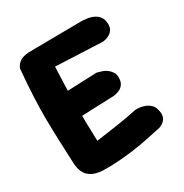

<svg xmlns="http://www.w3.org/2000/svg" viewBox="-154 -776 857 895"><g transform="rotate(-30 274.5 -328.5)"><path d="M143 -2Q108 -5 88.5 -16Q69 -27 60 -41.5Q51 -56 48 -69.5Q45 -83 44 -91Q41 -163 38.5 -223Q36 -283 35.5 -340.5Q35 -398 38 -461.5Q41 -525 48 -605Q51 -619 67 -634Q83 -649 119 -652L408 -655Q408 -655 417.5 -654.5Q427 -654 442 -651.5Q457 -649 472 -641.5Q487 -634 497 -620Q507 -606 508 -584Q509 -562 499.5 -549.5Q490 -537 477.5 -531Q465 -525 455.5 -523.5Q446 -522 446 -522L194 -533Q192 -482 190.5 -441.5Q189 -401 188.5 -366.5Q188 -332 188.5 -298Q189 -264 189.5 -224.5Q190 -185 192 -135Q225 -140 248.5 -143Q272 -146 290 -149Q308 -152 326 -154.5Q344 -157 365 -161Q386 -165 415 -171Q415 -171 423 -171.5Q431 -172 444 -170Q457 -168 470.5 -162.5Q484 -157 495 -146.5Q506 -136 510 -120Q517 -96 512.5 -81Q508 -66 498.5 -58Q489 -50 481 -46.5Q473 -43 473 -43Q427 -33 387.5 -25Q348 -17 310 -12Q272 -7 231.5 -4Q191 -1 143 -2ZM76 -267 68 -401 347 -412Q347 -412 355 -410Q363 -408 375 -404Q387 -400 398.5 -391.5Q410 -383 418 -371Q426 -359 426 -341Q426 -318 416.5 -305Q407 -292 394 -286.5Q381 -281 371.5 -279.5Q362 -278 362 -278Z"/></g></svg>

Font: Sour Gummy
Style: Bold
Weight: 700
Designer: Stefie Justprince
Foundry: Eifetstype
Version: Version 1.000